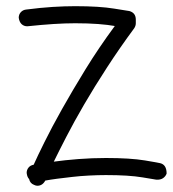

<svg xmlns="http://www.w3.org/2000/svg" viewBox="-20 -553 554 615"><path d="M493.2 -30.3Q513.7 -25.4 513.7 2.9Q510.7 11.7 502.4 17.6Q494.1 23.4 480.5 22.5Q479.5 22.5 436 15.1Q392.6 7.8 319.3 7.8Q293 7.8 265.1 9.3Q237.3 10.7 211.4 13.7Q185.5 16.6 163.1 19.5Q140.6 22.5 125 25.4Q116.2 42 99.6 42Q94.7 42 88.9 39.1Q76.2 34.2 73.2 20.5Q70.3 17.6 68.4 13.2Q66.4 8.8 65.4 1Q65.4 -8.8 71.3 -16.1Q77.1 -23.4 87.9 -25.4Q99.6 -51.8 122.6 -98.1Q145.5 -144.5 178.7 -203.6Q211.9 -262.7 253.9 -331.1Q295.9 -399.4 347.7 -469.7Q326.2 -473.6 293.9 -476.1Q261.7 -478.5 220.7 -478.5Q189.5 -478.5 151.4 -476.1Q113.3 -473.6 67.4 -468.8Q56.6 -468.8 49.3 -475.6Q42 -482.4 40 -496.1Q40 -506.8 46.9 -514.2Q53.7 -521.5 64.5 -522.5Q109.4 -528.3 148.4 -530.8Q187.5 -533.2 220.7 -533.2Q298.8 -533.2 345.7 -525.4Q392.6 -517.6 394.5 -517.6Q415 -511.7 415 -490.2V-478.5Q415 -470.7 410.2 -462.9Q363.3 -399.4 322.8 -336.9Q282.2 -274.4 249.5 -218.3Q216.8 -162.1 192.4 -114.7Q168 -67.4 152.3 -35.2Q186.5 -40 231 -43.5Q275.4 -46.9 319.3 -46.9Q397.5 -46.9 444.3 -39.1Q491.2 -31.2 493.2 -30.3Z"/></svg>

Font: Coming Soon
Style: Regular
Weight: 400
Designer: Dathan Boardman
Foundry: Open Window
Version: Version 1.000